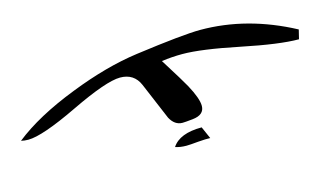

<svg xmlns="http://www.w3.org/2000/svg" viewBox="-67 -880 1532 904"><g transform="rotate(-15 699.5 -428.0)"><path d="M1399 -565 1388 -520Q1294 -520 1112.5 -557.5Q931 -595 839 -595Q789 -595 738 -588Q812 -470 827 -442Q865 -372 865 -336Q865 -292 807 -286Q769 -282 757 -282Q719 -282 697 -323L621 -503Q595 -564 527 -564Q460 -564 282 -478.5Q104 -393 35 -393Q16 -393 0 -397Q113 -487 301 -560Q479 -630 633 -651Q867 -683 950 -683Q1178 -683 1399 -565ZM864 -179Q843 -180 805 -177Q764 -173 747 -173Q716 -173 693 -181Q730 -238 838 -238Z"/></g></svg>

Font: To Be Continued
Style: Regular
Weight: 400
Version: Macromedia Fontographer 4.1.4 9/2/97